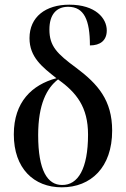

<svg xmlns="http://www.w3.org/2000/svg" viewBox="-20 -790 538 820"><path d="M244 10C368 10 459 -75 459 -232C459 -362 398 -431 306 -500C223 -561 191 -593 191 -664C191 -728 221 -761 271 -761C339 -761 364 -705 364 -596C408 -596 436 -617 436 -660C436 -712 388 -770 276 -770C175 -770 106 -718 106 -627C106 -546 160 -504 221 -456C117 -428 39 -355 39 -216C39 -71 124 10 244 10ZM245 0C183 0 143 -61 143 -213C143 -345 180 -414 228 -451C307 -394 356 -333 356 -215C356 -69 313 1 245 0Z"/></svg>

Font: Noto Serif Display Condensed Medium
Style: Regular
Weight: 500
Width: 3
Designer: Monotype Design Team
Foundry: Monotype Imaging Inc.
Version: Version 2.009